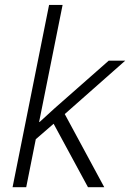

<svg xmlns="http://www.w3.org/2000/svg" viewBox="-20 -782 543 802"><path d="M415.5 0H347.5L204 -265L129.5 -200.5L89.5 0H32.5L185 -761.5H241.5L143.5 -273L145 -272L208 -329.5L434 -528.5H503L250.5 -305.5Z"/></svg>

Font: Roberto Sans Light
Style: Italic
Weight: 300
Italic angle: -11°
Designer: Google
Version: Version 1.00;June 11, 2020;FontCreator 12.0.0.2522 64-bit; t